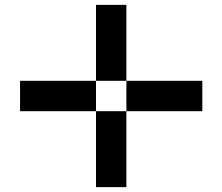

<svg xmlns="http://www.w3.org/2000/svg" viewBox="-20 -770 915 790"><path d="M375 -750H437.5V-687.5H375ZM375 -687.5H437.5V-625H375ZM375 -625H437.5V-562.5H375ZM375 -562.5H437.5V-500H375ZM375 -500H437.5V-437.5H375ZM437.5 -500H500V-437.5H437.5ZM437.5 -562.5H500V-500H437.5ZM437.5 -625H500V-562.5H437.5ZM437.5 -687.5H500V-625H437.5ZM437.5 -750H500V-687.5H437.5ZM375 -312.5H437.5V-250H375ZM437.5 -312.5H500V-250H437.5ZM437.5 -250H500V-187.5H437.5ZM437.5 -187.5H500V-125H437.5ZM437.5 -125H500V-62.5H437.5ZM437.5 -62.5H500V0H437.5ZM375 -62.5H437.5V0H375ZM375 -125H437.5V-62.5H375ZM375 -187.5H437.5V-125H375ZM375 -250H437.5V-187.5H375ZM500 -437.5H562.5V-375H500ZM500 -375H562.5V-312.5H500ZM562.5 -375H625V-312.5H562.5ZM625 -375H687.5V-312.5H625ZM687.5 -375H750V-312.5H687.5ZM750 -375H812.5V-312.5H750ZM750 -437.5H812.5V-375H750ZM687.5 -437.5H750V-375H687.5ZM625 -437.5H687.5V-375H625ZM562.5 -437.5H625V-375H562.5ZM312.5 -437.5H375V-375H312.5ZM312.5 -375H375V-312.5H312.5ZM250 -375H312.5V-312.5H250ZM187.5 -375H250V-312.5H187.5ZM125 -375H187.5V-312.5H125ZM125 -437.5H187.5V-375H125ZM187.5 -437.5H250V-375H187.5ZM250 -437.5H312.5V-375H250ZM62.5 -437.5H125V-375H62.5ZM62.5 -375H125V-312.5H62.5Z"/></svg>

Font: Yarndings 12
Style: Regular
Weight: 400
Designer: Sarah Cadigan-Fried
Version: Version 1.000; ttfautohint (v1.8.4.7-5d5b)